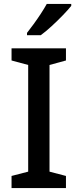

<svg xmlns="http://www.w3.org/2000/svg" viewBox="-20 -961 397 981"><path d="M317 0H39V-62L124 -84V-629L39 -652V-714H317V-652L233 -629V-84L317 -62ZM344 -931Q329 -912 301.5 -883.5Q274 -855 243.5 -827Q213 -799 188 -781H118V-793Q133 -812 152 -838Q171 -864 189 -891.5Q207 -919 219 -941H344Z"/></svg>

Font: Noto Sans Lao Medium
Style: Regular
Weight: 500
Designer: Monotype Design Team
Foundry: Monotype Imaging Inc.
Version: Version 2.003; ttfautohint (v1.8.4.7-5d5b)